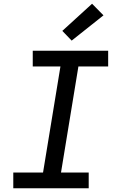

<svg xmlns="http://www.w3.org/2000/svg" viewBox="-20 -1006 640 1026"><path d="M454 0H51V-84H210L303 -651H155V-735H558V-651H399L306 -84H454ZM363 -789 313 -841 472 -986 533 -924Z"/></svg>

Font: Iosevka Medium Extended
Style: Italic
Weight: 500
Width: 7
Italic angle: -9°
Monospace: yes
Designer: Belleve Invis
Foundry: Belleve Invis
Version: Version 32.5.0; ttfautohint (v1.8.4)